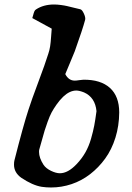

<svg xmlns="http://www.w3.org/2000/svg" viewBox="-20 -830 583 850"><path d="M123 -750 209 -703.1Q208 -694.3 206.3 -668.2Q204.6 -642.1 201.9 -624.8Q199.2 -607.4 193.8 -591.8Q180.2 -547.9 149.4 -466.1Q118.7 -384.3 106 -344.2Q82.5 -272.5 43.9 -120.1Q42 -113.3 42 -101.1Q42 -65.9 74.2 -43Q124.5 -9.3 165 -2.9Q184.6 0 206.1 0Q252.4 0 296.9 -14.9Q341.3 -29.8 379.2 -59.1Q417 -88.4 445.8 -128.2Q474.6 -168 491 -220.5Q507.3 -272.9 507.8 -332Q507.8 -403.8 466.6 -440.9Q425.3 -478 349.1 -477.1Q343.3 -477.1 330.6 -475.1Q317.9 -473.1 311 -473.1Q283.7 -473.1 269 -502Q273.4 -513.2 288.3 -548.1Q303.2 -583 311 -603Q346.2 -701.2 356.9 -742.2Q359.4 -752.4 351.3 -770Q343.3 -787.6 335 -789.1Q327.6 -790.5 307.4 -795.7Q287.1 -800.8 276.6 -803.2Q266.1 -805.7 249.5 -807.9Q232.9 -810.1 219.2 -810.1Q172.4 -810.1 139.2 -788.1Q134.8 -785.6 132.1 -779.5Q129.4 -773.4 127 -763.7Q124.5 -753.9 123 -750ZM407.2 -337.9Q401.9 -298.3 397.2 -273.9Q392.6 -249.5 383.1 -216.1Q373.5 -182.6 357.7 -154.8Q341.8 -127 318.8 -103Q280.8 -63 245.1 -63Q228 -63 205.8 -73.7Q183.6 -84.5 172.9 -100.1Q152.8 -131.3 152.8 -157.2Q152.8 -165 153.8 -168Q156.7 -177.7 165.3 -208.5Q173.8 -239.3 177.7 -252.2Q181.6 -265.1 190.9 -291Q200.2 -316.9 208.5 -332.3Q216.8 -347.7 230.2 -366.9Q243.7 -386.2 259.8 -401.9Q288.6 -429.2 317.9 -429.2Q331.1 -429.2 352.1 -420.9Q401.4 -398.9 407.2 -337.9Z"/></svg>

Font: Sonetni venez Italic
Style: Regular
Weight: 400
Italic angle: -14°
Designer: Alja Herlah
Foundry: Type Salon
Version: Version 1.000;hotconv 1.0.109;makeotfexe 2.5.65596